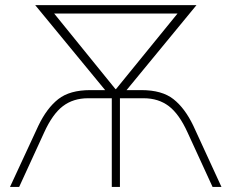

<svg xmlns="http://www.w3.org/2000/svg" viewBox="-20 -739 916 759"><path d="M336.9 -382.8H407.2L405.3 -371.1L119.1 -718.8H756.8L470.7 -371.1L467.8 -382.8H539.1Q620.1 -382.8 665.5 -347.2Q710.9 -311.5 744.1 -242.2L855.5 0H820.3L721.7 -214.8Q688.5 -288.1 647.5 -319.3Q606.4 -350.6 547.9 -350.6H454.1V0H421.9V-350.6H328.1Q269.5 -350.6 228.5 -319.3Q187.5 -288.1 154.3 -214.8L55.7 0H19.5L131.8 -242.2Q165 -311.5 210.4 -347.2Q255.9 -382.8 336.9 -382.8ZM438.5 -386.7 704.1 -712.9V-685.5H171.9V-712.9L436.5 -386.7Z"/></svg>

Font: Min Sans VF VF
Style: Regular
Weight: 400
Designer: Jinseong-Kim, NotoSansCJK, Nunito
Foundry: Jinseong-Kim
Version: Version 1.420;Glyphs 3.1.2 (3151)